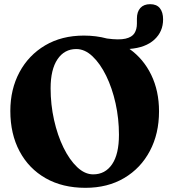

<svg xmlns="http://www.w3.org/2000/svg" viewBox="-20 -885 814 920"><path d="M382 -714.5Q440.5 -714.5 492.5 -700.5Q550.5 -692.5 581.5 -699.8Q612.5 -707 624.2 -725.8Q636 -744.5 636 -771.5V-795.5Q636 -828.5 652.5 -846.8Q669 -865 699.5 -865Q730.5 -865 746 -845.8Q761.5 -826.5 761.5 -792Q761.5 -733.5 719.5 -695Q677.5 -656.5 600.5 -650.5Q667.5 -603 704.8 -526Q742 -449 742 -351.5Q742 -244.5 698.2 -161.8Q654.5 -79 575.2 -32Q496 15 389.5 15Q279.5 15 198.8 -31Q118 -77 73.8 -160Q29.5 -243 29.5 -353.5Q29.5 -457 73.2 -538.8Q117 -620.5 196.2 -667.5Q275.5 -714.5 382 -714.5ZM550 -239.5Q550 -316.5 533.8 -389.8Q517.5 -463 488.8 -521.8Q460 -580.5 423.2 -615.2Q386.5 -650 345.5 -650Q288.5 -650 255.5 -601Q222.5 -552 222.5 -462Q222.5 -384 239 -310.2Q255.5 -236.5 284.2 -177.8Q313 -119 349.8 -84.2Q386.5 -49.5 426.5 -49.5Q484 -49.5 517 -97.8Q550 -146 550 -239.5Z"/></svg>

Font: Fraunces 72pt Soft
Style: Bold
Weight: 700
Version: Version 1.000;[b76b70a41]